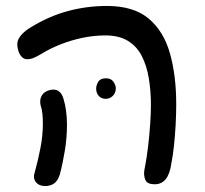

<svg xmlns="http://www.w3.org/2000/svg" viewBox="-20 -609 690 645"><path d="M572 -259Q572 -225 570 -189Q568 -153 564.5 -120Q561 -87 556 -62Q551 -25 537 -7.5Q523 10 500 10Q478 10 471 0Q464 -10 464 -28Q464 -33 465 -38Q466 -43 467 -48Q473 -79 477.5 -117Q482 -155 484.5 -192Q487 -229 487 -256Q487 -303 480 -345.5Q473 -388 456.5 -420.5Q440 -453 410 -471.5Q380 -490 334 -490Q296 -490 257.5 -482Q219 -474 183.5 -460Q148 -446 119 -428Q104 -419 93 -414.5Q82 -410 71 -410Q61 -410 53.5 -417.5Q46 -425 42 -437Q38 -449 38 -460Q38 -476 51 -491Q64 -506 83 -517Q145 -555 208.5 -572Q272 -589 339 -589Q429 -589 479.5 -546.5Q530 -504 551 -429.5Q572 -355 572 -259ZM124 -194Q124 -211 122.5 -226.5Q121 -242 116 -257Q113 -275 119.5 -286.5Q126 -298 137.5 -303Q149 -308 160 -308Q172 -308 180.5 -300Q189 -292 193 -278Q199 -259 202 -236.5Q205 -214 205 -190Q205 -147 198 -104Q191 -61 181 -23Q174 -1 161.5 7.5Q149 16 132 16Q118 16 108.5 10Q99 4 95.5 -6.5Q92 -17 97 -31Q108 -71 116 -112.5Q124 -154 124 -194ZM303 -312Q303 -322 310 -334Q317 -346 336 -346Q353 -346 361 -334.5Q369 -323 369 -312Q369 -297 359 -287Q349 -277 335 -277Q321 -277 312 -286.5Q303 -296 303 -312Z"/></svg>

Font: Playpen Sans Hebrew
Style: Regular
Weight: 400
Designer: Tom Grace, Laura Meseguer, Veronika Burian, José Scaglione
Foundry: TypeTogether
Version: Version 2.000